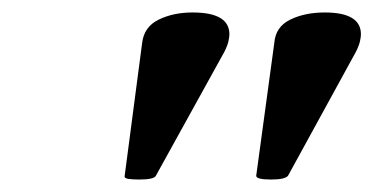

<svg xmlns="http://www.w3.org/2000/svg" viewBox="-20 -686 599 308"><path d="M203 -398Q193 -398 186 -399Q179 -400 180 -404L208 -617Q211 -643 234.5 -654.5Q258 -666 289 -666Q348 -666 348 -631Q348 -627 346.5 -620Q345 -613 340 -603L230 -404Q227 -398 203 -398ZM415 -398Q391 -398 391 -404L420 -617Q422 -643 445.5 -654.5Q469 -666 501 -666Q559 -666 559 -631Q559 -627 557.5 -620Q556 -613 551 -603L442 -404Q437 -398 415 -398Z"/></svg>

Font: Junicode SmExp
Style: Bold Italic
Weight: 700
Width: 6
Italic angle: -11°
Designer: Peter S. Baker
Version: Version 2.205; ttfautohint (v1.8.4)